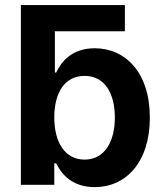

<svg xmlns="http://www.w3.org/2000/svg" viewBox="-20 -748 667 777"><path d="M362.8 9.3C489.7 9.3 586.4 -91.3 586.4 -272C586.4 -456.1 486.3 -552.7 363.3 -552.7C268.6 -552.7 226.6 -495.6 207.5 -454.6H202.1V-621.6H485.4V-727.5H64.5V0H199.7V-86.9H207.5C227.5 -44.9 271.5 9.3 362.8 9.3ZM322.3 -102.1C244.1 -102.1 199.7 -170.4 199.7 -272.5C199.7 -375 243.2 -440.9 322.3 -440.9C403.3 -440.9 444.8 -371.1 444.8 -272.5C444.8 -173.3 402.3 -102.1 322.3 -102.1Z"/></svg>

Font: Raveo SemiBold
Style: Regular
Weight: 600
Designer: Jakub Foglar, Rasmus Andersson (Inter)
Foundry: Jakubfoglar.com
Version: Version 1.100;Glyphs 3.2.3 (3260)